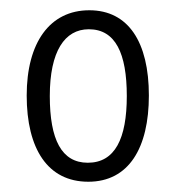

<svg xmlns="http://www.w3.org/2000/svg" viewBox="-20 -743 343 374"><path d="M270 -557C270 -661 230 -723 154 -723C77 -723 32 -660 32 -557C32 -453 73 -389 152 -389C231 -389 270 -455 270 -557ZM77 -556C77 -643 106 -686 153 -686C205 -686 227 -639 227 -556C227 -473 204 -426 151 -426C100 -426 77 -471 77 -556Z"/></svg>

Font: Noto Sans Arabic ExtCond Light
Style: Regular
Weight: 300
Width: 2
Designer: Monotype Design Team, Nadine Chahine, Nizar Qandah and Khaled Hosny
Foundry: Monotype Imaging Inc.
Version: Version 2.012